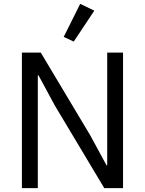

<svg xmlns="http://www.w3.org/2000/svg" viewBox="-20 -969 747 989"><path d="M262.2 -425.8 517.1 0H613.8V-698.2H532.2V-117.2H528.8L444.8 -272L189.9 -698.2H92.8V0H174.8V-581.1H178.2ZM359.9 -754.9 465.8 -914.1 393.1 -949.2 308.1 -778.8Z"/></svg>

Font: Plexus Sans
Style: Regular
Weight: 400
Version: Version 2.001;PS 002.001;hotconv 1.0.70;makeotf.lib2.5.58329